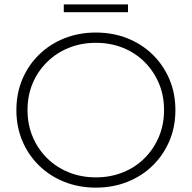

<svg xmlns="http://www.w3.org/2000/svg" viewBox="-20 -854 878 879"><path d="M419 5Q341 5 274.5 -21.5Q208 -48 158.5 -96.5Q109 -145 82 -209.5Q55 -274 55 -350Q55 -426 82 -490.5Q109 -555 158.5 -603.5Q208 -652 274.5 -678.5Q341 -705 419 -705Q497 -705 563.5 -678.5Q630 -652 679 -604Q728 -556 755.5 -491.5Q783 -427 783 -350Q783 -273 755.5 -208.5Q728 -144 679 -96Q630 -48 563.5 -21.5Q497 5 419 5ZM419 -42Q486 -42 543 -65Q600 -88 642 -130Q684 -172 707.5 -228Q731 -284 731 -350Q731 -417 707.5 -472.5Q684 -528 642 -570Q600 -612 543 -635Q486 -658 419 -658Q352 -658 295 -635Q238 -612 195.5 -570Q153 -528 129.5 -472.5Q106 -417 106 -350Q106 -284 129.5 -228Q153 -172 195.5 -130Q238 -88 295 -65Q352 -42 419 -42ZM272 -798V-834H566V-798Z"/></svg>

Font: Modern
Style: Regular
Weight: 300
Designer: Julieta Ulanovsky
Foundry: Julieta Ulanovsky
Version: Version 8.000